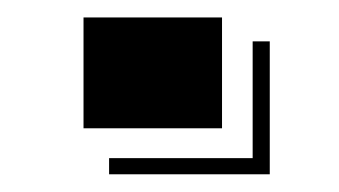

<svg xmlns="http://www.w3.org/2000/svg" viewBox="-20 -147 388 220"><path d="M75.7 -127H234.4V0H75.7ZM269.5 34.2V-99.6H289.1V52.7H105V34.2Z"/></svg>

Font: Vast Shadow
Style: Regular
Weight: 400
Designer: Nicole Fally
Foundry: Nicole Fally
Version: Version 1.002